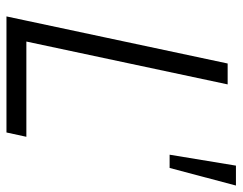

<svg xmlns="http://www.w3.org/2000/svg" viewBox="-96 -636 732 579"><g transform="rotate(90 269.5 -346.0)"><path d="M92 0H29L171 -667H234ZM29 0 42 -60H392L379 0ZM479 -692H539L486 -492H446Z"/></g></svg>

Font: Epunda Sans Light
Style: Italic
Weight: 300
Italic angle: -12.0243°
Designer: Simon Atzbach
Foundry: typofactur
Version: Version 2.204